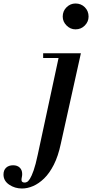

<svg xmlns="http://www.w3.org/2000/svg" viewBox="-197 -755 527 1099"><path d="M-71 324Q-112 324 -144.5 302Q-177 280 -177 244Q-177 219 -162 205Q-147 191 -122 191Q-98 191 -84 204.5Q-70 218 -70 241Q-70 250 -72 259Q-74 268 -74 275Q-74 290 -55 290Q-50 290 -42.5 286.5Q-35 283 -25.5 268Q-16 253 -4.5 220.5Q7 188 19 131L144 -450H266L151 68Q136 139 111 188Q86 237 55.5 266.5Q25 296 -7.5 310Q-40 324 -71 324ZM50 -423V-450H254V-423ZM235 -587Q206 -587 184 -609Q162 -631 162 -660Q162 -692 184 -713.5Q206 -735 235 -735Q267 -735 288.5 -713.5Q310 -692 310 -660Q310 -631 288.5 -609Q267 -587 235 -587Z"/></svg>

Font: Libre Bodoni Medium
Style: Italic
Weight: 500
Italic angle: -13°
Designer: Pablo Impallari, Rodrigo Fuenzalida
Foundry: Impallari Type
Version: Version 2.005;gftools[0.9.23]